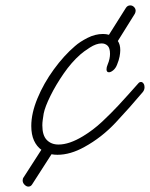

<svg xmlns="http://www.w3.org/2000/svg" viewBox="-20 -598 556 712"><path d="M85 94Q78 94 71 87Q64 80 64 71Q64 64 68 59L133 -42H134Q116 -55 106 -77Q96 -99 96 -131Q96 -178 119 -233.5Q142 -289 179.5 -340.5Q217 -392 258 -427Q276 -443 304.5 -457.5Q333 -472 362 -472Q374 -472 384 -469L447 -569Q453 -578 463 -578Q471 -578 477 -572Q483 -566 483 -558Q483 -553 480 -547L417 -446Q426 -433 426 -412Q426 -402 423.5 -388.5Q421 -375 414 -358Q409 -345 400 -337.5Q391 -330 384 -330Q375 -330 375 -341Q375 -349 379 -358Q384 -370 386 -380Q388 -390 388 -398Q388 -420 379 -428.5Q370 -437 357 -437Q337 -437 313 -421.5Q289 -406 278 -396Q245 -367 216 -325Q187 -283 167 -242.5Q147 -202 142 -177Q140 -164 138.5 -153.5Q137 -143 137 -133Q137 -96 153.5 -79Q170 -62 197 -62Q237 -62 288 -93Q326 -116 359 -147Q392 -178 419 -207Q437 -226 455.5 -247Q474 -268 493 -289Q497 -294 503 -294Q508 -294 512 -288.5Q516 -283 516 -275Q516 -264 509 -256Q461 -199 409 -143.5Q357 -88 293 -53Q241 -24 193 -24Q187 -24 181.5 -24.5Q176 -25 171 -26L99 86Q94 94 85 94Z"/></svg>

Font: Meow Script
Style: Regular
Weight: 400
Designer: Robert E. Leuschke
Foundry: Robert E. Leuschke
Version: Version 1.010; ttfautohint (v1.8.3)